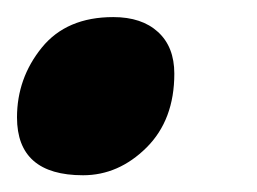

<svg xmlns="http://www.w3.org/2000/svg" viewBox="-24 -195 304 227"><path d="M74.2 12.2Q-3.9 12.2 -3.9 -56.2Q-3.9 -102.5 25.4 -138.7Q54.7 -174.8 109.9 -174.8Q143.6 -174.8 162.8 -157.2Q182.1 -139.6 182.1 -107.9Q182.1 -53.2 149.2 -20.5Q116.2 12.2 74.2 12.2Z"/></svg>

Font: Open Sans Condensed ExtraBold
Style: Italic
Weight: 800
Width: 3
Italic angle: -12°
Designer: Monotype Design Team
Foundry: Monotype Imaging Inc.
Version: Version 3.003; ttfautohint (v1.8.4)